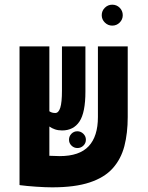

<svg xmlns="http://www.w3.org/2000/svg" viewBox="-20 -782 626 811"><path d="M200.2 9.3Q172.9 9.3 132.6 6.6Q92.3 3.9 63.5 0V-0.5H62.5V-585.9H188.5V-312Q198.7 -304.7 213.4 -304.7Q227.5 -304.7 234.6 -326.9Q241.7 -349.1 241.7 -399.4V-585.9H340.8V-395Q340.8 -306.6 315.7 -268.8Q290.5 -231 242.2 -231Q225.6 -231 212.2 -235.6Q198.7 -240.2 188.5 -247.6V-124Q219.2 -122.6 232.4 -122.6Q315.4 -122.6 354.5 -164.3Q393.6 -206.1 393.6 -287.6V-585.9H519.5V-287.6Q519.5 -219.7 505.4 -165Q491.2 -110.4 456.3 -71.3Q421.4 -32.2 359.1 -11.5Q296.9 9.3 200.2 9.3ZM454.1 -673.8Q436 -673.8 422.9 -686.8Q409.7 -699.7 409.7 -717.8Q409.7 -736.3 422.9 -749.3Q436 -762.2 454.1 -762.2Q472.7 -762.2 485.6 -749.3Q498.5 -736.3 498.5 -717.8Q498.5 -699.7 485.6 -686.8Q472.7 -673.8 454.1 -673.8ZM307.1 -156.7Q292.5 -156.7 282 -167Q271.5 -177.2 271.5 -191.9Q271.5 -206.5 281.7 -217Q292 -227.5 306.6 -227.5Q321.3 -227.5 332 -217Q342.8 -206.5 342.8 -191.9Q342.8 -177.2 332.3 -167Q321.8 -156.7 307.1 -156.7Z"/></svg>

Font: Cascadia Code NF
Style: Bold
Weight: 700
Monospace: yes
Designer: Aaron Bell
Foundry: Saja Typeworks
Version: Version 2404.023; ttfautohint (v1.8.4)